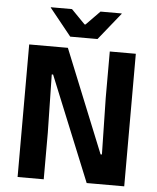

<svg xmlns="http://www.w3.org/2000/svg" viewBox="-56 -874 755 922"><g transform="rotate(5 321.0 -413.0)"><path d="M250 -639 451 -143H457.5L452 -415.5V-639H577.5V0H396.5L190.5 -505H184L189.5 -224V0H63.5V-639ZM256.5 -693.5 151.5 -824V-826H253.5L320 -758H324.5L391 -826H493V-824L388 -693.5Z"/></g></svg>

Font: Anek Latin SemiBold
Style: Regular
Weight: 600
Designer: Yesha Goshar
Foundry: Ek Type
Version: Version 1.003